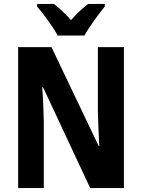

<svg xmlns="http://www.w3.org/2000/svg" viewBox="-20 -953 719 973"><path d="M272 -773H408C431 -816 481 -883 511 -920V-933H427C399 -911 371 -887 340 -851C310 -885 279 -913 253 -933H168V-920C200 -883 251 -814 272 -773ZM608 0V-714H476V-385C477 -337 480 -279 483 -213H480L241 -714H72V0H202V-333C201 -382 199 -441 194 -511H198L437 0Z"/></svg>

Font: Noto Sans Devanagari Condensed
Style: Bold
Weight: 700
Width: 3
Designer: Jelle Bosma - Monotype Design Team
Foundry: Monotype Imaging Inc.
Version: Version 2.004